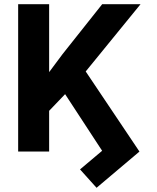

<svg xmlns="http://www.w3.org/2000/svg" viewBox="-20 -727 755 921"><path d="M215.7 0H67.1V-707H215.7ZM360.5 -346.6 196.8 -175.7 169.5 -319 280 -467.3 470.3 -707H654.3ZM443.2 173.8 363.9 85.6 469.9 -3.7 265.2 -316.8 374.9 -408.4 648.9 0Z"/></svg>

Font: Pretendard Std Variable
Style: Regular
Weight: 400
Designer: Base glyphs from Inter by Rasmus Andersson; Hangeul glyphs from Noto Sans CJK(Source Han Sans) by Jang Soo-young and Kan
Foundry: Kil Hyung-jin
Version: Version 1.309;Glyphs 3.2 (3225)